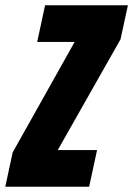

<svg xmlns="http://www.w3.org/2000/svg" viewBox="-45 -708 505 728"><path d="M-25 0 3 -130 238 -549H96L126 -688H440L412 -559L174 -139H323L293 0Z"/></svg>

Font: Saira Condensed Black
Style: Italic
Weight: 900
Width: 3
Italic angle: -12°
Designer: Hector Gatti with collaboration of the Omnibus-Type team
Foundry: Omnibus-Type
Version: Version 1.101